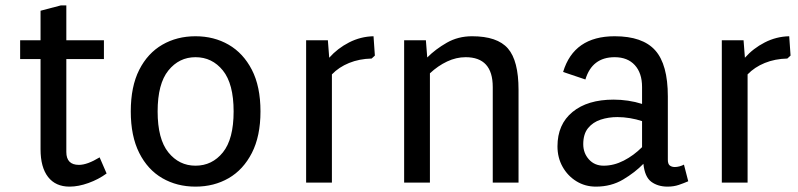

<svg xmlns="http://www.w3.org/2000/svg" viewBox="-20 -680 2973 715"><path d="M239 15Q187 15 159 -21Q131 -57 131 -124V-460H55V-530H131V-640L207 -660H227V-530H367V-460H227V-114Q227 -66 274 -66Q305 -66 351 -94L377 -34Q347 -12 309.5 1.5Q272 15 239 15Z M708 15Q639 15 584.5 -16.5Q530 -48 498.5 -110.5Q467 -173 467 -265Q467 -358 498.5 -420Q530 -482 584.5 -513.5Q639 -545 708 -545Q777 -545 831.5 -513.5Q886 -482 918 -420Q950 -358 950 -265Q950 -173 918 -110.5Q886 -48 831.5 -16.5Q777 15 708 15ZM708 -63Q770 -63 810 -112.5Q850 -162 850 -265Q850 -368 810 -417.5Q770 -467 708 -467Q647 -467 607 -417.5Q567 -368 567 -265Q567 -162 607 -112.5Q647 -63 708 -63Z M1120 0V-530H1201L1206 -465Q1237 -500 1280 -522Q1323 -544 1371 -545L1376 -473L1364 -462Q1318 -461 1280 -445.5Q1242 -430 1216 -403V0Z M1485 0V-530H1566L1571 -466Q1602 -497 1644 -521Q1686 -545 1738 -545Q1832 -545 1871.5 -499.5Q1911 -454 1911 -346V0H1815V-356Q1815 -467 1714 -467Q1679 -467 1645 -451Q1611 -435 1581 -407V0Z M2199 15Q2159 15 2126.5 -5Q2094 -25 2075 -59Q2056 -93 2056 -135Q2056 -217 2112 -263Q2168 -309 2265 -309Q2292 -309 2319 -305Q2346 -301 2371 -293V-356Q2371 -408 2344 -437.5Q2317 -467 2269 -467Q2185 -467 2160 -384L2077 -412Q2117 -545 2269 -545Q2373 -545 2420 -492.5Q2467 -440 2467 -321V-85Q2467 -69 2474.5 -63.5Q2482 -58 2493 -58Q2501 -58 2510.5 -60.5Q2520 -63 2527 -67L2543 -5Q2527 2 2508 8.5Q2489 15 2466 15Q2430 15 2405.5 -3Q2381 -21 2376 -70Q2345 -38 2300.5 -11.5Q2256 15 2199 15ZM2228 -63Q2266 -63 2303 -82Q2340 -101 2371 -132V-229Q2350 -236 2326 -240Q2302 -244 2279 -244Q2246 -244 2217 -234.5Q2188 -225 2170 -203Q2152 -181 2152 -143Q2152 -110 2173 -86.5Q2194 -63 2228 -63Z M2668 0V-530H2749L2754 -465Q2785 -500 2828 -522Q2871 -544 2919 -545L2924 -473L2912 -462Q2866 -461 2828 -445.5Q2790 -430 2764 -403V0Z"/></svg>

Font: Orienta
Style: Regular
Weight: 400
Designer: Eduardo Rodriguez Tunni
Foundry: Eduardo Rodriguez Tunni
Version: Version 1.002; ttfautohint (v1.8.4.7-5d5b);gftools[0.9.23]